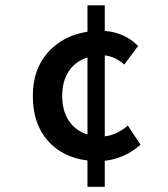

<svg xmlns="http://www.w3.org/2000/svg" viewBox="-20 -674 640 731"><path d="M313 37.1V-63Q217.3 -74.7 161.1 -139.2Q105 -203.6 105 -309.1Q105 -410.6 162.8 -474.9Q220.7 -539.1 313 -553.2V-653.8H378.9V-556.2Q454.1 -550.8 505.9 -499L453.1 -428.2Q416.5 -460 378.9 -462.9V-154.8Q423.8 -159.7 466.8 -195.8L515.1 -123Q454.1 -69.8 378.9 -62V37.1ZM313 -162.1V-455.1Q267.1 -440.9 241.9 -402.8Q216.8 -364.7 216.8 -309.1Q216.8 -252.9 241.9 -214.6Q267.1 -176.3 313 -162.1Z"/></svg>

Font: Office Code Pro Medium
Style: Regular
Weight: 500
Designer: Nathan Rutzky & Paul D. Hunt
Foundry: Adobe Systems Incorporated
Version: Version 1.004;PS 001.004;hotconv 1.0.70;makeotf.lib2.5.58329